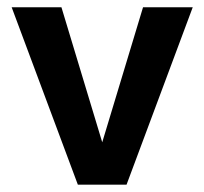

<svg xmlns="http://www.w3.org/2000/svg" viewBox="-20 -505 559 525"><path d="M11.9 -485.1H148L264.1 -100.9H255L371.1 -485.1H507L326 0H192.9Z"/></svg>

Font: Karla
Style: Regular
Weight: 400
Designer: Jonathan Pinhorn
Version: Version 2.004;gftools[0.9.33]